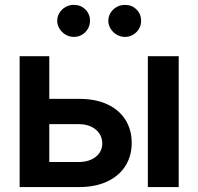

<svg xmlns="http://www.w3.org/2000/svg" viewBox="-20 -758 804 778"><path d="M513.7 -178.7Q513.7 -126.5 488.3 -85.9Q462.9 -45.4 414.8 -22.7Q366.7 0 300.8 0H59.6V-530.3H179.7V-357.4H300.8Q367.2 -357.4 415 -335.2Q462.9 -313 488.3 -272.5Q513.7 -231.9 513.7 -178.7ZM300.8 -101.6Q327.6 -101.6 349.1 -111.1Q370.6 -120.6 382.6 -137.9Q394.5 -155.3 394.5 -176.8Q394.5 -199.2 382.6 -217Q370.6 -234.9 349.1 -244.9Q327.6 -254.9 300.8 -254.9H179.7V-101.6ZM579.1 -530.3H704.1V0H579.1ZM211.9 -673.8Q211.9 -691.4 221.2 -706.3Q230.5 -721.2 245.8 -729.7Q261.2 -738.3 279.3 -738.3Q307.1 -738.3 325.9 -719.7Q344.7 -701.2 344.7 -673.8Q344.7 -656.2 336.2 -641.4Q327.6 -626.5 312.5 -617.4Q297.4 -608.4 279.3 -608.4Q261.7 -608.4 246.1 -617.4Q230.5 -626.5 221.2 -641.6Q211.9 -656.7 211.9 -673.8ZM418.9 -673.8Q418.9 -691.4 428.2 -706.3Q437.5 -721.2 452.9 -729.7Q468.3 -738.3 486.3 -738.3Q514.2 -738.3 533 -719.7Q551.8 -701.2 551.8 -673.8Q551.8 -656.2 543.2 -641.4Q534.7 -626.5 519.5 -617.4Q504.4 -608.4 486.3 -608.4Q468.8 -608.4 453.1 -617.4Q437.5 -626.5 428.2 -641.6Q418.9 -656.7 418.9 -673.8Z"/></svg>

Font: Pretendard GOV SemiBold
Style: Regular
Weight: 600
Designer: Base glyphs from Inter by Rasmus Andersson; Hangeul glyphs from Noto Sans CJK(Source Han Sans) by Jang Soo-young and Kan
Foundry: Kil Hyung-jin
Version: Version 1.309